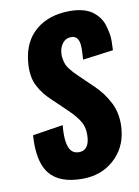

<svg xmlns="http://www.w3.org/2000/svg" viewBox="-92 -882 692 954"><g transform="rotate(-10 254.5 -405.0)"><path d="M246.1 11.2Q130.9 11.2 81.1 -50.3Q39.6 -102.1 39.6 -204.6Q39.6 -223.6 41 -244.6L194.8 -268.6Q192.4 -243.7 192.4 -222.7Q192.4 -180.7 202.1 -157.2Q215.8 -122.1 251.5 -122.1Q298.8 -122.1 305.7 -182.6Q306.6 -192.9 306.6 -202.6Q306.6 -237.3 293 -262.7Q275.4 -295.4 233.4 -335.4L165.5 -400.4Q142.1 -422.4 127 -441.2Q111.8 -460 98.6 -485.4Q85.4 -509.8 81.1 -541Q78.6 -557.6 78.6 -576.2Q78.6 -592.3 80.6 -609.9Q90.8 -710.4 156.5 -765.4Q222.2 -820.3 327.1 -820.8Q362.8 -820.8 391.1 -813.5Q419.4 -806.2 438.2 -793Q457 -779.8 470.9 -762Q484.9 -744.1 491.7 -723.4Q498.5 -702.6 502.9 -680.2Q506.8 -661.1 506.8 -642.1Q506.8 -638.7 506.8 -635.7Q505.9 -613.3 505.4 -591.8L351.1 -571.3Q354 -605 354 -630.9Q353.5 -632.8 353.5 -634.8Q353.5 -662.1 342.8 -677.7Q332.5 -692.4 311.5 -691.9Q310.1 -691.9 308.6 -691.9Q284.2 -690.9 269 -671.6Q253.9 -652.3 251 -627.4Q250 -620.1 250 -612.8Q250 -602.1 252 -592.3Q254.9 -575.7 259.5 -564.2Q264.2 -552.7 274.9 -539.1Q285.6 -525.4 292.5 -518.1Q299.3 -510.7 313.5 -497.1L379.4 -433.6Q405.3 -408.7 423.1 -385.3Q440.9 -361.8 456.1 -332.3Q471.2 -302.7 477.1 -267.6Q480.5 -247.6 480.5 -225.6Q480.5 -209.5 478.5 -191.9Q469.2 -103.5 405 -46.1Q340.8 11.2 246.1 11.2Z"/></g></svg>

Font: Oswald
Style: Bold
Weight: 700
Designer: Vernon Adams
Foundry: Vernon Adams
Version: 3.0; ttfautohint (v0.94.23-7a4d-dirty) -l 8 -r 50 -G 200 -x 